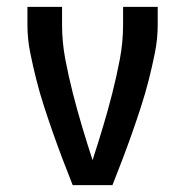

<svg xmlns="http://www.w3.org/2000/svg" viewBox="-20 -540 540 560"><path d="M192 0Q177 -38 162.5 -76Q148 -114 134.5 -152.5Q121 -191 108.5 -229.5Q96 -268 86 -307.5Q76 -347 68 -387Q60 -427 60 -468V-520H161V-468Q161 -417 170.5 -367Q180 -317 192.5 -268Q205 -219 219.5 -170.5Q234 -122 250 -73Q266 -122 280.5 -170.5Q295 -219 307.5 -268Q320 -317 329.5 -367Q339 -417 339 -468V-520H440V-468Q440 -427 432 -387Q424 -347 414 -307.5Q404 -268 391.5 -229.5Q379 -191 365.5 -152.5Q352 -114 337.5 -76Q323 -38 308 0Z"/></svg>

Font: Iosevka Curly Semibold
Style: Regular
Weight: 600
Monospace: yes
Designer: Belleve Invis
Foundry: Belleve Invis
Version: Version 22.1.2; ttfautohint (v1.8.4)